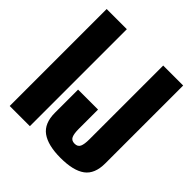

<svg xmlns="http://www.w3.org/2000/svg" viewBox="-184 -808 945 945"><g transform="rotate(45 289.0 -335.5)"><path d="M23 0H163.5V-675H23ZM380.5 4Q469.5 4 512.5 -27.8Q555.5 -59.5 555.5 -132.5V-675H416.5V-161.5Q416.5 -127 409 -110.8Q401.5 -94.5 380 -94.5Q358 -94.5 350.5 -110.8Q343 -127 343 -161V-295H204V-134Q204 -60 248.5 -28Q293 4 380.5 4Z"/></g></svg>

Font: Anybody ExtraCondensed
Style: Bold
Weight: 700
Width: 2
Version: Version 1.113;gftools[0.9.25]